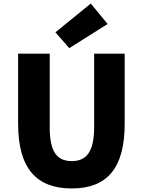

<svg xmlns="http://www.w3.org/2000/svg" viewBox="-20 -1047 803 1081"><path d="M384 14C582 14 682 -99 682 -350V-745H510V-331C510 -190 465 -140 384 -140C302 -140 260 -190 260 -331V-745H82V-350C82 -99 185 14 384 14ZM370 -776 586 -912 491 -1027 292 -865Z"/></svg>

Font: Noto Sans KR Black
Style: Regular
Weight: 900
Designer: Ryoko NISHIZUKA 西塚涼子 (kana, bopomofo & ideographs); Paul D. Hunt (Latin, Greek & Cyrillic); Sandoll Communications 산돌커뮤니
Foundry: Adobe
Version: Version 2.004;hotconv 1.0.118;makeotfexe 2.5.65603